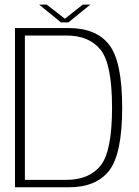

<svg xmlns="http://www.w3.org/2000/svg" viewBox="-20 -794 590 814"><path d="M43.5 0H271.5Q388 0 443 -71Q498 -142 498 -337.5Q498 -533 443 -604Q388 -675 271.5 -675H43.5ZM85.5 -31.5V-643.5H261Q358 -643.5 406.5 -583Q455 -522.5 455 -337.5Q455 -152.5 406.5 -92Q358 -31.5 261 -31.5ZM238.5 -699H270L363 -774.5H331L255 -714.5L178 -774.5H146Z"/></svg>

Font: Anybody UltraCondensed Thin ExtraLight
Style: Regular
Weight: 250
Version: Version 1.111